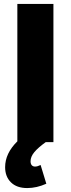

<svg xmlns="http://www.w3.org/2000/svg" viewBox="-20 -721 359 974"><path d="M135 97Q135 110 141 117Q147 124 158 124Q170 124 186 116L215 211Q166 233 118 233Q65 233 35.5 204Q6 175 6 127Q6 57 68 -4V-701H251V0H212Q173 28 154 51Q135 74 135 97Z"/></svg>

Font: Montserrat arm2
Style: Bold
Weight: 700
Designer: Julieta Ulanovsky
Foundry: Julieta Ulanovsky
Version: Version 6.000